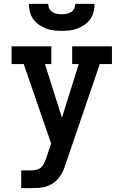

<svg xmlns="http://www.w3.org/2000/svg" viewBox="-20 -975 640 995"><path d="M90 0V-92H142Q156 -92 170 -95.5Q184 -99 194.5 -109Q205 -119 210.5 -132.5Q216 -146 221 -160L245 -231L103 -643H40V-735H246V-643H213L301 -365L388 -643H354V-735H560V-643H497L322 -130Q316 -111 308 -92Q300 -73 287.5 -56.5Q275 -40 258.5 -28Q242 -16 222.5 -9.5Q203 -3 182.5 -1.5Q162 0 142 0ZM300 -815Q279 -815 258.5 -817.5Q238 -820 218.5 -827.5Q199 -835 181.5 -847Q164 -859 152 -876Q140 -893 135 -913.5Q130 -934 130 -955H230Q230 -942 235.5 -930.5Q241 -919 251.5 -912.5Q262 -906 274.5 -903.5Q287 -901 300 -901Q313 -901 325.5 -903.5Q338 -906 348.5 -912.5Q359 -919 364.5 -930.5Q370 -942 370 -955H470Q470 -934 465 -913.5Q460 -893 448 -876Q436 -859 418.5 -847Q401 -835 381.5 -827.5Q362 -820 341.5 -817.5Q321 -815 300 -815Z"/></svg>

Font: Iosevka Slab Semibold Extended
Style: Regular
Weight: 600
Width: 7
Monospace: yes
Designer: Belleve Invis
Foundry: Belleve Invis
Version: Version 11.1.0; ttfautohint (v1.8.3)